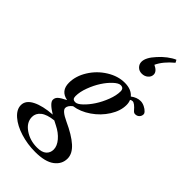

<svg xmlns="http://www.w3.org/2000/svg" viewBox="-381 -834 1186 1186"><g transform="rotate(45 211.5 -241.0)"><path d="M260.7 -589.8Q260.7 -626.5 305.7 -675.3Q326.7 -699.7 354.2 -720.7Q381.8 -741.7 404.8 -751L414.1 -733.9Q354.5 -684.6 330.6 -632.8Q370.6 -614.3 370.6 -586.9Q370.6 -566.9 354 -552.7Q337.4 -538.6 314 -538.6Q290.5 -538.6 275.6 -553.7Q260.7 -568.8 260.7 -589.8ZM189.9 269Q123 269 61.5 250Q0 231 -38.3 197.8Q-76.7 164.6 -76.7 126.5Q-76.7 84.5 -27.1 59.3Q22.5 34.2 104 28.8Q39.6 -10.7 39.6 -35.6Q39.1 -53.7 53.7 -66.9Q68.4 -80.1 103.5 -97.2Q35.6 -109.9 35.6 -181.2Q35.6 -240.2 71.3 -297.4Q106.9 -354.5 164.1 -389.9Q221.2 -425.3 279.8 -425.3Q337.9 -425.3 366.2 -391.1Q397 -414.6 429.2 -414.6Q445.8 -414.6 463.9 -405.8Q481.9 -397 492.7 -384.8Q500 -377.4 500 -369.6Q500 -354 489.5 -343.3Q479 -332.5 461.9 -332.5Q451.7 -332.5 442.9 -342.3Q412.1 -378.9 394.5 -378.9Q385.7 -378.9 377.4 -373Q384.8 -356.4 384.8 -335Q384.8 -283.7 351.3 -230.7Q317.9 -177.7 264.6 -141.1Q211.4 -104.5 156.2 -96.7Q129.4 -75.7 129.4 -54.7Q129.4 -30.8 193.4 -1Q275.9 36.6 318.6 75Q361.3 113.3 361.3 156.2Q361.3 205.6 318.8 237.3Q276.4 269 189.9 269ZM148.9 -123.5Q166.5 -123.5 192.6 -148.4Q218.8 -173.3 242.2 -209.2Q265.6 -245.1 282.5 -289.3Q299.3 -333.5 299.3 -368.7Q299.3 -397 272.9 -397Q254.9 -397 228.5 -372.8Q202.1 -348.6 179 -313Q155.8 -277.3 139.2 -232.9Q122.6 -188.5 122.6 -151.9Q122.6 -136.7 128.7 -130.1Q134.8 -123.5 148.9 -123.5ZM23.4 129.4Q23.4 176.8 70.3 209.2Q117.2 241.7 179.2 241.7Q221.2 241.7 241.2 223.9Q261.2 206.1 261.2 177.2Q261.2 146.5 234.4 114.7Q207.5 83 164.6 62Q154.8 57.1 136.2 47.4Q78.1 53.7 50.8 75.7Q23.4 97.7 23.4 129.4Z"/></g></svg>

Font: Elstob 18pt SemiBold
Style: Italic
Weight: 600
Italic angle: -20°
Designer: Peter S. Baker
Version: Version 1.015